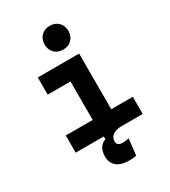

<svg xmlns="http://www.w3.org/2000/svg" viewBox="-229 -865 1044 1182"><g transform="rotate(-30 293.0 -274.5)"><path d="M331.1 207Q274.9 207 244.4 182.1Q213.9 157.2 213.9 111.8Q213.9 76.7 228.3 52.5Q242.7 28.3 269.5 20V-14.6L395 -15.6L396.5 0Q356.4 0 334 16.1Q311.5 32.2 311.5 61.5Q311.5 76.7 322.3 84.5Q333 92.3 352.1 92.3Q370.6 92.3 396 86.9L383.3 202.6Q369.6 204.6 356 205.8Q342.3 207 331.1 207ZM261.2 0V-488.3H393.1V0ZM69.8 0V-122.1H271V0ZM383.3 0V-122.1H546.4V0ZM99.1 -395.5V-517.6H393.1V-395.5ZM321.3 -587.4Q283.7 -587.4 260.3 -610.8Q236.8 -634.3 236.8 -671.9Q236.8 -709.5 260.3 -732.9Q283.7 -756.3 321.3 -756.3Q358.9 -756.3 382.3 -732.9Q405.8 -709.5 405.8 -671.9Q405.8 -634.3 382.3 -610.8Q358.9 -587.4 321.3 -587.4Z"/></g></svg>

Font: Cascadia Code
Style: Regular
Weight: 400
Monospace: yes
Designer: Aaron Bell
Foundry: Saja Typeworks
Version: Version 2106.017